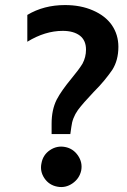

<svg xmlns="http://www.w3.org/2000/svg" viewBox="-20 -740 503 759"><path d="M88 -681Q153 -720 237 -720Q299 -720 347 -699Q396 -678 422 -641Q448 -603 448 -555Q448 -502 424 -464Q411 -445 393 -423Q375 -401 350 -376Q309 -333 288 -305Q266 -274 262 -238L258 -210H184V-251Q184 -306 204 -346Q214 -365 228.5 -385.5Q243 -406 262 -429Q276 -446 287 -460.5Q298 -475 306 -488Q320 -514 320 -544Q320 -580 296 -599Q271 -618 228 -618Q158 -618 88 -575ZM207 -2Q239 4 266.5 -15Q294 -34 301 -66Q307 -98 288 -125.5Q269 -153 237 -159Q205 -165 177.5 -146.5Q150 -128 144 -95Q137 -63 155.5 -35.5Q174 -8 207 -2Z"/></svg>

Font: PRinguin Sans
Style: Bold
Weight: 700
Designer: Vernon Adams
Foundry: Vernon Adams
Version: ""